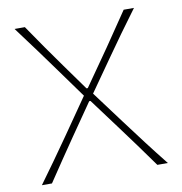

<svg xmlns="http://www.w3.org/2000/svg" viewBox="-80 -788 819 863"><g transform="rotate(-10 329.5 -356.5)"><path d="M42 0Q76.5 -47.5 111.5 -96.2Q146.5 -145 184 -199L298 -363.5L199.5 -500Q163 -550.5 125.5 -601.8Q88 -653 43 -713H90Q126 -660 161.5 -609.2Q197 -558.5 230 -512.5L315 -394H321L404.5 -513.5Q437 -559.5 471.5 -610.8Q506 -662 541 -713H588Q547.5 -658.5 511.2 -608.2Q475 -558 445 -515L340 -365.5L449.5 -218.5Q492 -161.5 532 -109Q572 -56.5 617 0H569Q531.5 -52.5 497 -100Q462.5 -147.5 430 -191L323 -335H317L217 -190.5Q185 -144 154 -98.2Q123 -52.5 88 0Z"/></g></svg>

Font: Commissioner Flair Thin
Style: Regular
Weight: 100
Designer: Kostas Bartsokas
Foundry: Kostas Bartsokas
Version: Version 1.000; ttfautohint (v1.8.3)